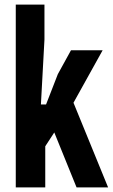

<svg xmlns="http://www.w3.org/2000/svg" viewBox="-20 -820 493 840"><path d="M49 0V-800H174.5V-647L159 -363H181.5L233 -495.5L290.5 -600H429L301.5 -370.5L453 0H315L217.5 -240.5L178 -180V0Z"/></svg>

Font: Big Shoulders Text Thin ExtraBold
Style: Regular
Weight: 800
Version: Version 2.002